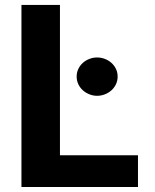

<svg xmlns="http://www.w3.org/2000/svg" viewBox="-20 -747 620 767"><path d="M65.7 -727.3H219.5V-126.8H531.2V0H65.7ZM367.9 -517.4Q383.9 -517.4 398.8 -511.7Q413.7 -506 425.1 -495.9Q436.4 -485.8 443.2 -471.8Q449.9 -457.7 449.9 -441.1Q449.9 -424.4 443.2 -410.3Q436.4 -396.3 424.9 -386Q413.4 -375.7 398.6 -370Q383.9 -364.3 367.9 -364.3Q351.9 -364.3 337.2 -370.2Q322.4 -376.1 311.1 -386.2Q299.7 -396.3 293 -410.5Q286.2 -424.7 286.2 -441.1Q286.2 -457.7 293 -471.8Q299.7 -485.8 311.1 -495.9Q322.4 -506 337.2 -511.7Q351.9 -517.4 367.9 -517.4Z"/></svg>

Font: Inter P
Style: Bold
Weight: 700
Designer: Rasmus Andersson
Foundry: rsms
Version: Version 3.018;git-588b23468